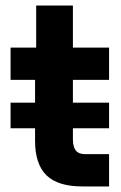

<svg xmlns="http://www.w3.org/2000/svg" viewBox="-20 -670 436 690"><path d="M242 -383V-301H372V-209H242V-170Q242 -142 252.5 -129Q263 -116 286 -116H372V0H276Q188 0 147 -40Q106 -80 106 -164V-209H18V-301H106V-383H18V-499H110V-650H242V-499H372V-383Z"/></svg>

Font: Stavian Bold
Style: Bold
Weight: 700
Version: Version 1.000; ttfautohint (v1.6)